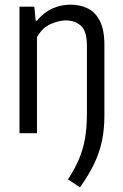

<svg xmlns="http://www.w3.org/2000/svg" viewBox="-20 -571 526 823"><path d="M323 232 271.5 198Q301 152.5 318.8 110.5Q336.5 68.5 344.5 21.8Q352.5 -25 352.5 -85V-375Q352.5 -437 327.2 -460.2Q302 -483.5 261.5 -483.5Q232.5 -483.5 196.8 -467.8Q161 -452 138.5 -411.5V0H63.5V-542.5H127L133 -482H138Q166.5 -517 203.5 -534Q240.5 -551 281.5 -551Q323 -551 356 -535Q389 -519 408.2 -481Q427.5 -443 427.5 -377V-75.5Q427.5 -16 416.8 34.2Q406 84.5 383 132.2Q360 180 323 232Z"/></svg>

Font: Encode Sans Cnd
Style: Regular
Weight: 400
Width: 3
Designer: Multiple Designers
Foundry: Impallari Type
Version: Version 3.002; ttfautohint (v1.8.3) -l 8 -r 50 -G 200 -x 14 